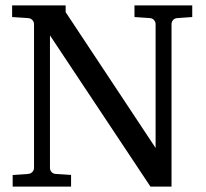

<svg xmlns="http://www.w3.org/2000/svg" viewBox="-20 -691 761 711"><path d="M636.2 -624Q625.5 -623 620.4 -616.2Q615.2 -609.4 615.2 -602.1V0H537.1L165 -560.1V-68.8Q165 -61.5 170.2 -54.7Q175.3 -47.9 186 -46.9L243.2 -43V0H26.9V-43L84 -46.9Q94.7 -47.9 100.3 -54.7Q106 -61.5 106 -68.8V-602.1Q106 -609.4 100.3 -616.2Q94.7 -623 84 -624L24.9 -627.9V-670.9H223.1V-646L556.2 -143.1V-602.1Q556.2 -609.4 550.8 -616.2Q545.4 -623 535.2 -624L478 -627.9V-670.9H691.9V-627.9Z"/></svg>

Font: BabelStone Ogham Pictish
Style: Italic
Weight: 400
Italic angle: -30°
Designer: Andrew West
Foundry: BabelStone
Version: Version 1.02 March 14, 2022